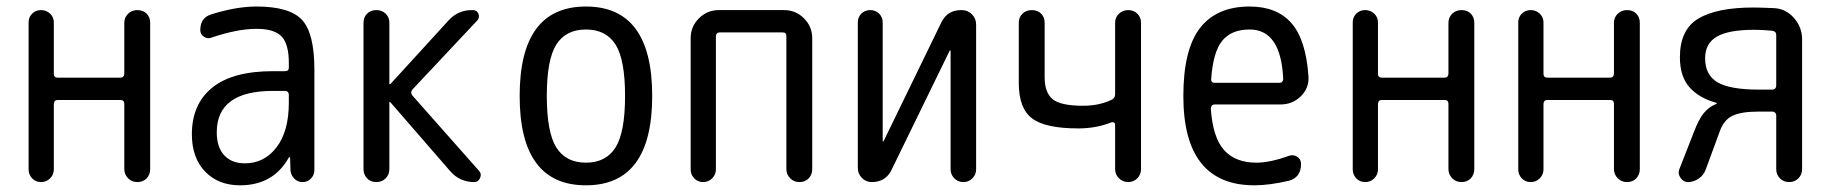

<svg xmlns="http://www.w3.org/2000/svg" viewBox="-20 -550 5540 580"><path d="M66.4 -38.1V-482.4Q66.4 -498 77.1 -508.8Q87.9 -519.5 104 -519.5Q120.1 -519.5 131.3 -508.8Q142.6 -498 142.6 -482.4V-327.1Q142.6 -315.4 154.3 -315.4H343.8Q354.5 -315.4 355.5 -327.1V-481.4Q355.5 -497.1 366.7 -508.3Q377.9 -519.5 395 -519.5Q412.1 -519.5 422.9 -508.8Q433.6 -498 433.6 -481.4V-39.1Q433.6 -22.5 422.9 -11.2Q412.1 0 395 0Q377.9 0 366.7 -11.7Q355.5 -23.4 355.5 -39.1V-236.3Q355.5 -248 343.8 -248H154.3Q143.6 -248 142.6 -236.3V-38.1Q142.6 -22.5 131.3 -11.2Q120.1 0 104 0Q87.9 0 77.1 -11.2Q66.4 -22.5 66.4 -38.1Z M804.7 -275.4Q634.8 -275.4 634.8 -150.4Q634.8 -105.5 657.2 -81.1Q679.7 -56.6 719.7 -56.6Q778.3 -56.6 815.4 -105Q852.5 -153.3 852.5 -240.2V-263.7Q852.5 -274.4 841.8 -275.4ZM705.1 9.8Q639.6 9.8 599.6 -31.7Q559.6 -73.2 559.6 -144.5Q559.6 -235.4 621.1 -285.2Q682.6 -335 804.7 -335H841.8Q852.5 -335 852.5 -345.7V-360.4Q852.5 -417 830.6 -439.9Q808.6 -462.9 754.9 -462.9Q697.3 -462.9 619.1 -436.5Q607.4 -431.6 596.2 -439Q585 -446.3 585 -459Q585 -497.1 619.1 -506.8Q693.4 -530.3 754.9 -530.3Q854.5 -530.3 892.1 -490.2Q929.7 -450.2 929.7 -339.8V-36.1Q929.7 -21.5 919.4 -10.7Q909.2 0 894 0Q878.9 0 868.7 -10.7Q858.4 -21.5 857.4 -36.1L856.4 -74.2Q856.4 -75.2 855.5 -75.2Q853.5 -75.2 852.5 -74.2Q805.7 9.8 705.1 9.8Z M1078.1 -39.1V-481.4Q1078.1 -498 1088.9 -508.8Q1099.6 -519.5 1116.7 -519.5Q1133.8 -519.5 1145 -508.8Q1156.2 -498 1156.2 -481.4V-295.9H1157.2H1159.2L1335 -488.3Q1364.3 -520.5 1408.2 -519.5Q1420.9 -519.5 1425.3 -508.3Q1429.7 -497.1 1421.9 -488.3L1225.6 -279.3Q1218.8 -270.5 1225.6 -261.7L1427.7 -33.2Q1435.5 -24.4 1430.2 -12.2Q1424.8 0 1413.1 0Q1368.2 0 1339.8 -33.2L1159.2 -241.2Q1158.2 -242.2 1157.2 -242.2Q1156.2 -242.2 1156.2 -241.2V-39.1Q1156.2 -22.5 1145 -11.2Q1133.8 0 1116.7 0Q1099.6 0 1088.9 -11.2Q1078.1 -22.5 1078.1 -39.1Z M1839.4 -415.5Q1810.5 -460.9 1750 -460.9Q1689.5 -460.9 1660.6 -415.5Q1631.8 -370.1 1631.8 -260.3Q1631.8 -150.4 1660.6 -104.5Q1689.5 -58.6 1750 -58.6Q1810.5 -58.6 1839.4 -104.5Q1868.2 -150.4 1868.2 -260.3Q1868.2 -370.1 1839.4 -415.5ZM1950.2 -260.3Q1950.2 9.8 1750 9.8Q1549.8 9.8 1549.8 -260.3Q1549.8 -530.3 1750 -530.3Q1950.2 -530.3 1950.2 -260.3Z M2066.4 -38.1V-434.6Q2066.4 -469.7 2091.3 -494.6Q2116.2 -519.5 2151.4 -519.5H2348.6Q2383.8 -519.5 2408.7 -494.6Q2433.6 -469.7 2433.6 -434.6V-39.1Q2433.6 -22.5 2422.9 -11.2Q2412.1 0 2395 0Q2377.9 0 2366.7 -11.7Q2355.5 -23.4 2355.5 -39.1V-441.4Q2355.5 -452.1 2343.8 -452.1H2154.3Q2143.6 -452.1 2142.6 -441.4V-38.1Q2142.6 -22.5 2131.3 -11.2Q2120.1 0 2104 0Q2087.9 0 2077.1 -11.2Q2066.4 -22.5 2066.4 -38.1Z M2613.3 0Q2595.7 0 2583.5 -12.7Q2571.3 -25.4 2571.3 -43V-482.4Q2571.3 -498 2582 -508.8Q2592.8 -519.5 2608.9 -519.5Q2625 -519.5 2635.7 -508.8Q2646.5 -498 2646.5 -482.4V-124Q2646.5 -123 2647.5 -123Q2649.4 -123 2649.4 -124L2823.2 -481.4Q2841.8 -520.5 2885.7 -519.5Q2903.3 -519.5 2916 -506.8Q2928.7 -494.1 2928.7 -475.6V-39.1Q2928.7 -22.5 2917.5 -11.2Q2906.2 0 2890.1 0Q2874 0 2862.8 -11.2Q2851.6 -22.5 2851.6 -39.1V-396.5Q2851.6 -397.5 2850.6 -397.5Q2848.6 -397.5 2848.6 -396.5L2673.8 -38.1Q2656.2 0 2613.3 0Z M3237.3 -162.1Q3137.7 -162.1 3097.7 -192.4Q3057.6 -222.7 3057.6 -298.8V-481.4Q3057.6 -498 3068.8 -508.8Q3080.1 -519.5 3097.2 -519.5Q3114.3 -519.5 3125 -508.8Q3135.7 -498 3135.7 -481.4V-316.4Q3135.7 -270.5 3159.7 -250.5Q3183.6 -230.5 3252 -230.5Q3300.8 -230.5 3338.9 -249Q3348.6 -253.9 3348.6 -265.6V-481.4Q3348.6 -498 3360.4 -508.8Q3372.1 -519.5 3388.2 -519.5Q3404.3 -519.5 3415.5 -508.8Q3426.8 -498 3426.8 -481.4V-39.1Q3426.8 -22.5 3415.5 -11.2Q3404.3 0 3388.2 0Q3372.1 0 3360.4 -11.2Q3348.6 -22.5 3348.6 -39.1V-173.8Q3348.6 -177.7 3345.2 -179.7Q3341.8 -181.6 3337.9 -180.7Q3292 -162.1 3237.3 -162.1Z M3754.9 -460.9Q3700.2 -460.9 3672.4 -427.2Q3644.5 -393.6 3638.7 -310.5Q3638.7 -299.8 3649.4 -299.8H3844.7Q3855.5 -299.8 3856.4 -311.5Q3849.6 -460.9 3754.9 -460.9ZM3769.5 9.8Q3554.7 9.8 3554.7 -259.8Q3554.7 -400.4 3605 -465.3Q3655.3 -530.3 3754.9 -530.3Q3836.9 -530.3 3880.9 -480.5Q3924.8 -430.7 3932.6 -320.3Q3935.5 -285.2 3910.2 -259.8Q3884.8 -234.4 3847.7 -234.4H3649.4Q3638.7 -234.4 3637.7 -221.7Q3643.6 -134.8 3677.7 -96.7Q3711.9 -58.6 3775.4 -58.6Q3816.4 -58.6 3873 -79.1Q3886.7 -84 3898.4 -76.7Q3910.2 -69.3 3910.2 -54.7Q3910.2 -13.7 3873 -3.9Q3814.5 9.8 3769.5 9.8Z M4066.4 -38.1V-482.4Q4066.4 -498 4077.1 -508.8Q4087.9 -519.5 4104 -519.5Q4120.1 -519.5 4131.3 -508.8Q4142.6 -498 4142.6 -482.4V-327.1Q4142.6 -315.4 4154.3 -315.4H4343.8Q4354.5 -315.4 4355.5 -327.1V-481.4Q4355.5 -497.1 4366.7 -508.3Q4377.9 -519.5 4395 -519.5Q4412.1 -519.5 4422.9 -508.8Q4433.6 -498 4433.6 -481.4V-39.1Q4433.6 -22.5 4422.9 -11.2Q4412.1 0 4395 0Q4377.9 0 4366.7 -11.7Q4355.5 -23.4 4355.5 -39.1V-236.3Q4355.5 -248 4343.8 -248H4154.3Q4143.6 -248 4142.6 -236.3V-38.1Q4142.6 -22.5 4131.3 -11.2Q4120.1 0 4104 0Q4087.9 0 4077.1 -11.2Q4066.4 -22.5 4066.4 -38.1Z M4566.4 -38.1V-482.4Q4566.4 -498 4577.1 -508.8Q4587.9 -519.5 4604 -519.5Q4620.1 -519.5 4631.3 -508.8Q4642.6 -498 4642.6 -482.4V-327.1Q4642.6 -315.4 4654.3 -315.4H4843.8Q4854.5 -315.4 4855.5 -327.1V-481.4Q4855.5 -497.1 4866.7 -508.3Q4877.9 -519.5 4895 -519.5Q4912.1 -519.5 4922.9 -508.8Q4933.6 -498 4933.6 -481.4V-39.1Q4933.6 -22.5 4922.9 -11.2Q4912.1 0 4895 0Q4877.9 0 4866.7 -11.7Q4855.5 -23.4 4855.5 -39.1V-236.3Q4855.5 -248 4843.8 -248H4654.3Q4643.6 -248 4642.6 -236.3V-38.1Q4642.6 -22.5 4631.3 -11.2Q4620.1 0 4604 0Q4587.9 0 4577.1 -11.2Q4566.4 -22.5 4566.4 -38.1Z M5130.9 -374Q5130.9 -323.2 5168.5 -301.3Q5206.1 -279.3 5293 -279.3H5335Q5338.9 -279.3 5342.3 -282.7Q5345.7 -286.1 5345.7 -291V-444.3Q5345.7 -455.1 5334 -457Q5306.6 -460 5279.3 -460Q5202.1 -460 5166.5 -439.5Q5130.9 -418.9 5130.9 -374ZM5079.1 0Q5065.4 0 5056.6 -12.7Q5047.9 -25.4 5052.7 -38.1L5096.7 -150.4Q5111.3 -189.5 5127 -208.5Q5142.6 -227.5 5165 -236.3Q5166 -236.3 5166 -238.3Q5166 -239.3 5165 -239.3Q5112.3 -253.9 5083.5 -286.6Q5054.7 -319.3 5054.7 -377Q5054.7 -460.9 5110.8 -494.1Q5167 -527.3 5276.4 -527.3Q5295.9 -527.3 5339.8 -525.4Q5375 -523.4 5399.4 -495.6Q5423.8 -467.8 5423.8 -431.6V-39.1Q5423.8 -22.5 5412.6 -11.2Q5401.4 0 5384.8 0Q5368.2 0 5356.9 -11.2Q5345.7 -22.5 5345.7 -39.1V-201.2Q5345.7 -206.1 5342.3 -209.5Q5338.9 -212.9 5335 -212.9H5293Q5238.3 -212.9 5212.4 -199.7Q5186.5 -186.5 5174.8 -152.3L5132.8 -38.1Q5127 -21.5 5111.8 -10.7Q5096.7 0 5079.1 0Z"/></svg>

Font: Rounded-X Mgen+ 1m regular
Style: Regular
Weight: 400
Designer: [Source Han Sans]
Ryoko NISHIZUKA  (kana & ideographs); Paul D. Hunt (Latin, Greek & Cyrillic); Wenlong ZHANG  (bopomofo
Version: Version 1.059.20150602